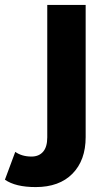

<svg xmlns="http://www.w3.org/2000/svg" viewBox="-113 -558 440 780"><path d="M-93 172 -51 59Q-24 78 15 78Q45 78 62 58.5Q79 39 79 0V-538H235V-1Q235 93 181.5 147.5Q128 202 32 202Q-50 202 -93 172Z"/></svg>

Font: APTA Sans Regular
Style: Bold Italic
Weight: 700
Version: Version 7.200